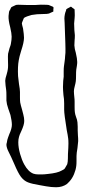

<svg xmlns="http://www.w3.org/2000/svg" viewBox="-20 -738 363 808"><path d="M302 -61Q302 -47 301 -40Q299 -23 291.5 -5Q284 13 272 26Q262 36 262 36Q243 50 216 50Q196 50 174 46Q152 42 146 41Q115 36 98 29.5Q81 23 68 6Q56 -10 40 -48L27 -77Q24 -84 16 -99.5Q8 -115 7 -128Q7 -133 9 -139Q10 -149 14 -159.5Q18 -170 19 -173Q30 -197 30 -213Q30 -228 24 -254Q21 -263 14.5 -281.5Q8 -300 7 -315V-337Q7 -352 6 -359Q5 -366 3.5 -378Q2 -390 2 -398Q2 -407 8 -425Q12 -439 13 -447Q14 -453 14 -464Q14 -472 13.5 -487Q13 -502 14 -512L20 -535Q21 -539 23 -543.5Q25 -548 26 -555Q29 -570 29 -584Q29 -597 23 -623Q15 -653 16 -671L18 -688Q19 -692 21 -695Q23 -698 24 -700Q24 -701 25 -703Q26 -705 28 -708L32 -710Q35 -711 39.5 -713.5Q44 -716 47 -717Q50 -718 58 -718L92 -717H129Q155 -719 168 -718Q179 -718 185 -717Q188 -716 191 -714.5Q194 -713 197 -712Q198 -712 201 -710.5Q204 -709 205 -708V-700Q204 -698 204.5 -694.5Q205 -691 204 -689Q203 -688 201.5 -688Q200 -688 199 -687Q188 -682 186 -681Q179 -679 162 -679Q134 -679 113 -675Q97 -670 94 -669Q92 -668 87 -666Q82 -664 80 -661Q79 -660 79 -658.5Q79 -657 78 -656Q72 -642 72 -640Q72 -636 77 -618Q81 -592 81 -579Q81 -560 69 -524Q61 -498 59 -485Q54 -458 56 -418Q58 -396 60 -384Q64 -362 64 -351V-329Q64 -314 65 -307Q67 -296 73 -276Q74 -271 78 -256.5Q82 -242 82 -229Q82 -213 70 -187Q61 -168 60 -162Q57 -152 57 -139Q57 -117 64.5 -90.5Q72 -64 82 -46Q99 -15 121 -7Q130 -4 142 -4Q154 -4 157 -4Q166 -4 182 -6Q222 -10 239 -20Q249 -25 251 -27Q253 -29 259 -40L263 -47L265 -58Q266 -69 266 -90Q268 -120 268 -134Q268 -148 267 -155Q265 -171 261 -190Q250 -258 250 -276V-303Q250 -322 247 -338Q245 -360 245 -372Q245 -387 246 -397.5Q247 -408 248 -415V-437Q248 -451 249 -458L252 -480Q254 -494 254 -501Q256 -515 255.5 -532Q255 -549 255 -556L254 -585Q252 -625 252 -642L251 -660Q251 -668 253 -678Q254 -684 258 -694Q258 -697 259 -699Q261 -701 265 -703Q269 -705 271 -706L278 -710Q280 -710 285 -705Q286 -704 289.5 -702Q293 -700 294 -698V-695Q294 -689 294.5 -681Q295 -673 294 -662Q292 -646 292 -639Q292 -623 293 -611Q294 -599 295 -590Q295 -576 294 -569L293 -547Q294 -531 299 -516Q305 -490 305 -477Q305 -470 303.5 -460.5Q302 -451 301 -445Q300 -437 300 -421Q300 -404 299 -396Q298 -388 294.5 -375Q291 -362 291 -354Q291 -345 293 -327Q294 -321 294 -309V-288Q294 -273 295 -266Q296 -257 300 -246Q305 -234 306 -223Q307 -215 307 -204.5Q307 -194 307 -189L308 -167Q309 -159 309 -144Q309 -142 306 -115Q302 -93 302 -81Z"/></svg>

Font: Rubik-Burned
Style: Regular
Weight: 400
Designer: NaN (generative design), Hubert & Fischer (Rubik source font outlines)
Foundry: NaN, Hubert & Fischer
Version: Version 1.000